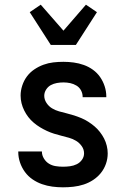

<svg xmlns="http://www.w3.org/2000/svg" viewBox="-20 -792 540 820"><path d="M249 8Q226 8 203.5 5Q181 2 159.5 -5.5Q138 -13 119 -26Q100 -39 86.5 -57.5Q73 -76 65.5 -98Q58 -120 58 -143V-145H159V-144Q159 -129 167.5 -115Q176 -101 189 -93Q202 -85 217.5 -82.5Q233 -80 249 -80Q264 -80 279 -82Q294 -84 307.5 -90.5Q321 -97 330 -109.5Q339 -122 339 -137Q339 -154 329 -168Q319 -182 305 -190.5Q291 -199 275 -203.5Q259 -208 243 -212Q227 -216 211 -221Q195 -226 180 -233Q165 -240 151 -248.5Q137 -257 124 -268Q111 -279 101 -292Q91 -305 83.5 -320Q76 -335 72 -351Q68 -367 68 -384Q68 -405 75 -426.5Q82 -448 95 -465.5Q108 -483 126.5 -495.5Q145 -508 165.5 -515.5Q186 -523 207.5 -525.5Q229 -528 251 -528Q273 -528 295 -525Q317 -522 338 -514.5Q359 -507 377 -494Q395 -481 407.5 -463Q420 -445 427 -423.5Q434 -402 434 -380V-377H333V-378Q333 -393 326 -406Q319 -419 306.5 -426.5Q294 -434 280 -437Q266 -440 251 -440Q237 -440 223 -437.5Q209 -435 197 -428.5Q185 -422 177 -409.5Q169 -397 169 -383Q169 -367 178.5 -352.5Q188 -338 202 -329.5Q216 -321 232 -316.5Q248 -312 264.5 -308Q281 -304 296.5 -299Q312 -294 327.5 -287.5Q343 -281 357 -272Q371 -263 383.5 -252.5Q396 -242 406.5 -228.5Q417 -215 424.5 -200.5Q432 -186 436 -169.5Q440 -153 440 -137Q440 -114 432.5 -92.5Q425 -71 411 -53.5Q397 -36 378 -23.5Q359 -11 337.5 -4Q316 3 293.5 5.5Q271 8 249 8ZM197 -600 107 -740 154 -772 251 -661 347 -772 394 -740 304 -600Z"/></svg>

Font: Iosevka Custom Semibold
Style: Regular
Weight: 600
Designer: Belleve Invis
Foundry: Belleve Invis
Version: Version 27.0.2; ttfautohint (v1.8.4)